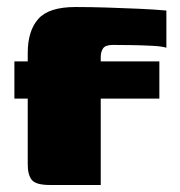

<svg xmlns="http://www.w3.org/2000/svg" viewBox="-20 -527 512 547"><path d="M21 -352H59V-376Q59 -439 89 -473Q119 -507 195 -507Q238 -507 285 -505.5Q332 -504 376.5 -502Q421 -500 454 -497V-391Q442 -395 414 -396.5Q386 -398 355 -398.5Q324 -399 302 -399Q280 -399 273.5 -389Q267 -379 267 -365V-352H434V-246H267V0H122Q83 0 71 -14Q59 -28 59 -59V-246H21Z"/></svg>

Font: Genos Black
Style: Regular
Weight: 900
Designer: Robert E. Leuschke
Foundry: Robert E. Leuschke
Version: Version 1.010